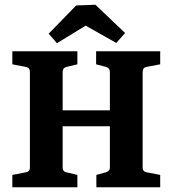

<svg xmlns="http://www.w3.org/2000/svg" viewBox="-20 -789 727 809"><path d="M655 -518 597 -507Q581 -504 581 -486V-83Q581 -66 598 -63L655 -52V0H386V-52L426 -63Q443 -68 443 -83V-257H244V-83Q244 -66 260 -63L306 -52V0H32V-52L89 -63Q106 -66 106 -83V-486Q106 -504 89 -507L32 -518V-573H306V-518L260 -507Q244 -503 244 -486V-324H443V-486Q443 -502 427 -507L385 -518V-573H655ZM185 -647 301 -766 382 -769 507 -650 470 -608 341 -681 220 -607Z"/></svg>

Font: Rasa
Style: Regular
Weight: 400
Designer: Anna Giedrys (Yrsa+Rasa design), David Brezina (Yrsa art-direction, Rasa art-direction, design)
Foundry: Rosetta Type Foundry
Version: Version 2.004